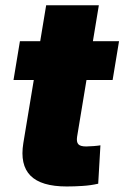

<svg xmlns="http://www.w3.org/2000/svg" viewBox="-20 -689 463 715"><path d="M423.3 -535.6 399.4 -391.1H30.3L54.2 -535.6ZM151.9 -669.4H348.1L267.1 -179.7Q264.2 -160.6 271.5 -152.1Q278.8 -143.6 300.8 -143.6Q311 -143.6 329.1 -145Q347.2 -146.5 354 -147.9L345.7 -4.9Q317.9 1.5 287.6 3.4Q257.3 5.4 228.5 5.4Q133.3 5.4 93.5 -34.9Q53.7 -75.2 66.9 -156.2Z"/></svg>

Font: Inter 20pt Black
Style: Italic
Weight: 900
Italic angle: -9.3988°
Version: Version 4.001;git-66647c0bb